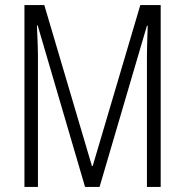

<svg xmlns="http://www.w3.org/2000/svg" viewBox="-20 -734 725 754"><path d="M314 0H371L557 -633H560C558 -570 557 -535 557 -516V0H611V-714H531L344 -82H341L154 -714H76V0H129V-519C129 -536 128 -570 125 -634H128Z"/></svg>

Font: Noto Sans Gurmukhi UI ExtraCondensed Light
Style: Regular
Weight: 300
Width: 2
Designer: Jelle Bosma - Monotype Design Team
Foundry: Monotype Imaging Inc.
Version: Version 2.004